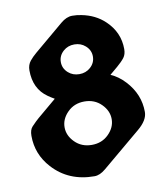

<svg xmlns="http://www.w3.org/2000/svg" viewBox="-84 -818 779 898"><g transform="rotate(-10 305.0 -369.5)"><path d="M357.9 -491.7Q381.8 -512.7 381.8 -543.5Q381.8 -573.7 357.9 -594.7Q336.4 -613.8 305.7 -613.8Q274.9 -613.8 253.4 -594.7Q229.5 -573.7 229.5 -543Q229.5 -512.7 253.4 -491.7Q274.9 -472.7 305.7 -472.7Q336.4 -472.7 357.9 -491.7ZM225.6 -168.5Q257.3 -136.7 305.7 -136.7Q354 -136.7 385.7 -168.5Q417.5 -200.2 417.5 -239.7Q417.5 -279.3 385.7 -311Q354 -342.8 305.7 -342.8Q257.3 -342.8 225.6 -311Q193.8 -279.3 193.8 -239.7Q193.8 -200.2 225.6 -168.5ZM292.5 9.8Q169.9 9.8 94.2 -73.7Q34.2 -139.6 34.2 -227.1Q34.2 -256.3 47.9 -270.5Q69.3 -293 81.5 -303.2L171.9 -379.4Q153.3 -390.1 141.1 -398.9Q78.1 -442.9 78.1 -530.3Q78.1 -556.6 92.8 -574.7Q105.5 -590.3 124.5 -606.4L264.2 -724.1Q292 -747.6 319.3 -747.6Q341.8 -747.6 362.3 -743.2Q428.2 -730.5 472.2 -688.5Q532.2 -631.8 532.2 -551.8Q532.2 -527.3 520.5 -511.7Q507.8 -495.1 485.4 -476.1L447.8 -444.3Q484.4 -428.7 515.6 -395Q576.2 -329.6 576.2 -245.6Q576.2 -206.5 529.3 -167.5L345.2 -13.2Q317.9 9.8 292.5 9.8Z"/></g></svg>

Font: Gothica
Style: Bold
Weight: 700
Designer: Wojciech Kalinowski "wmk69" (wmk69@o2.pl)
Foundry: Wojciech Kalinowski "wmk69" (wmk69@o2.pl)
Version: Version 2.1.0; 2021-05-14